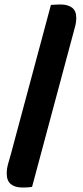

<svg xmlns="http://www.w3.org/2000/svg" viewBox="-20 -774 370 856"><path d="M302 -608 123 59Q112 61 101 61.5Q90 62 80 62Q47 62 28.5 47Q10 32 10 0Q10 -22 16.5 -45Q23 -68 28 -85L207 -752Q219 -753 230 -753.5Q241 -754 250 -754Q282 -754 301 -740Q320 -726 320 -695Q320 -673 313.5 -651Q307 -629 302 -608Z"/></svg>

Font: BalooTamma2Bold
Style: Bold
Weight: 700
Designer: Divya Kowshik, Shuchita Grover and Ek Type
Foundry: Ek Type
Version: Version 1.700